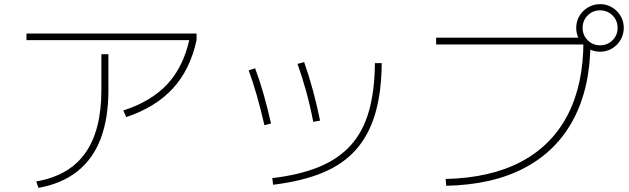

<svg xmlns="http://www.w3.org/2000/svg" viewBox="-20 -875 3040 928"><path d="M155 2Q235 -12 294 -46Q353 -80 392 -135Q431 -190 450.5 -266Q470 -342 470 -440V-613H504V-440Q504 -303 466.5 -204.5Q429 -106 353.5 -46.5Q278 13 166 33ZM108 -681V-713H930V-681ZM576 -341Q712 -385 789.5 -469Q867 -553 896 -687L930 -681Q899 -538 815 -447Q731 -356 590 -309Z M1296 -14Q1429 -30 1522.5 -68.5Q1616 -107 1675.5 -173Q1735 -239 1763 -337.5Q1791 -436 1792 -570H1825Q1824 -429 1793.5 -325.5Q1763 -222 1700.5 -151.5Q1638 -81 1539 -40Q1440 1 1300 18ZM1258 -270Q1223 -423 1182 -535L1213 -545Q1235 -487 1254 -420Q1273 -353 1290 -278ZM1494 -286Q1480 -360 1460.5 -431Q1441 -502 1418 -566L1450 -575Q1473 -510 1492.5 -438Q1512 -366 1527 -292Z M2134 -10Q2351 -15 2499 -93.5Q2647 -172 2723.5 -319Q2800 -466 2800 -677L2817 -660H2088V-693H2808V-670H2834Q2833 -452 2752 -299Q2671 -146 2516.5 -64Q2362 18 2137 23ZM2880 -625Q2849 -625 2822.5 -640.5Q2796 -656 2780.5 -682.5Q2765 -709 2765 -740Q2765 -772 2780.5 -798Q2796 -824 2822.5 -839.5Q2849 -855 2881 -855Q2912 -855 2938 -839.5Q2964 -824 2979.5 -798Q2995 -772 2995 -741Q2995 -709 2979.5 -682.5Q2964 -656 2938 -640.5Q2912 -625 2880 -625ZM2880 -656Q2916 -656 2940.5 -680.5Q2965 -705 2965 -740Q2965 -776 2940.5 -800.5Q2916 -825 2880 -825Q2845 -825 2820.5 -800.5Q2796 -776 2796 -740Q2796 -705 2820.5 -680.5Q2845 -656 2880 -656Z"/></svg>

Font: M PLUS 1 Code ExtraLight
Style: Regular
Weight: 250
Designer: Coji Morishita
Foundry: UNDERFOREST DESIGN
Version: Version 1.002